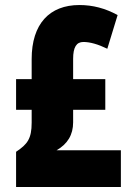

<svg xmlns="http://www.w3.org/2000/svg" viewBox="-20 -744 535 764"><path d="M296 -724C177 -724 106 -649 106 -509V-429H44V-307H106V-256C106 -192 89 -170 44 -140V0H461V-146H205C249 -171 271 -208 271 -257V-307H399V-429H271V-510C271 -556 284 -577 312 -577C338 -577 370 -568 407 -550L448 -684C399 -711 349 -724 296 -724Z"/></svg>

Font: Noto Sans Georgian ExtraCondensed Black
Style: Regular
Weight: 900
Width: 2
Designer: Monotype Design Team, Akaki Razmadze
Foundry: Google LLC
Version: Version 2.005